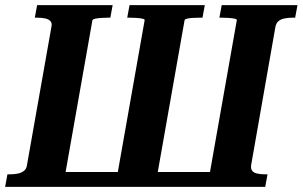

<svg xmlns="http://www.w3.org/2000/svg" viewBox="-42 -730 1182 750"><path d="M840 0H136L148 -58H852ZM-22 0 -13 -49H-4Q14 -49 28 -52Q42 -55 51.5 -62.5Q61 -70 63 -83L159 -626Q162 -640 155 -647.5Q148 -655 134.5 -658Q121 -661 103 -661H94L103 -710H398L389 -661H381Q367 -661 353.5 -660Q340 -659 330 -657Q320 -655 319 -651L204 0ZM994 0H768L883 -651Q884 -655 874.5 -657Q865 -659 851 -660Q837 -661 823 -661H815L824 -710H1120L1111 -661H1102Q1084 -661 1069.5 -658Q1055 -655 1046 -647.5Q1037 -640 1034 -626L939 -85Q937 -71 943 -63Q949 -55 963 -52Q977 -49 994 -49H1003ZM564 0H408L523 -651Q524 -655 514.5 -657Q505 -659 491.5 -660Q478 -661 464 -661H455L464 -710H758L749 -661H740Q724 -661 710 -660Q696 -659 688 -657Q680 -655 679 -651Z"/></svg>

Font: Roboto Serif 72pt SemiCondensed SemiBold
Style: Italic
Weight: 600
Width: 4
Italic angle: -10°
Designer: Greg Gazdowicz
Foundry: Commercial Type
Version: Version 1.008